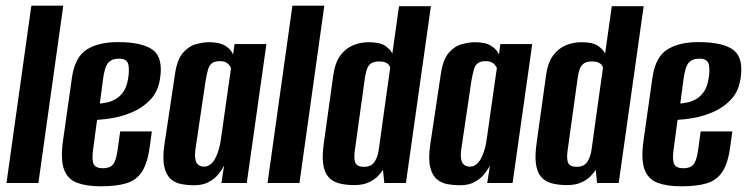

<svg xmlns="http://www.w3.org/2000/svg" viewBox="-20 -652 2661 684"><path d="M3.1 0 91.7 -631.9H205.4L116.8 0Z M338.7 11.7Q288.2 11.7 254.7 -0.8Q221.2 -13.3 208.2 -48.1Q195.3 -83 204.3 -149.6L236.5 -376.8Q247.2 -449.2 289.2 -475.6Q331.2 -502 399 -502Q488.7 -502 525.5 -473.4Q562.3 -444.8 549.7 -369Q542.5 -325 516 -297.2Q489.6 -269.3 454.4 -253.8Q419.1 -238.3 384.3 -232.1Q349.5 -226 325.8 -225L311.5 -118Q306.6 -81.5 313.9 -67Q321.2 -52.6 346.5 -52.6Q370.7 -52.6 382 -65.3Q393.2 -78.1 398.5 -114.5L408.2 -183.9H520.9L513.9 -131.9Q506.2 -72.7 486.6 -41.7Q467 -10.6 431.3 0.6Q395.6 11.7 338.7 11.7ZM335.6 -283.1Q346.6 -284.1 361.7 -287.2Q376.8 -290.3 391.9 -299Q407 -307.7 419.1 -324.4Q431.2 -341.1 435.8 -369Q441.6 -398.4 437.5 -420.7Q433.4 -443.1 404.1 -443.1Q378.5 -443.1 365.4 -428.3Q352.4 -413.5 346.5 -366Z M670.5 8Q649.2 8 627.4 4.1Q605.6 0.3 589.1 -13.6Q572.6 -27.5 565.5 -57.2Q558.3 -86.8 566 -138.7L603.5 -388.8Q611.1 -440.3 632 -464.1Q652.9 -487.9 678.6 -494.7Q704.3 -501.6 725.5 -501.6Q762.3 -501.6 782.9 -488.7Q803.5 -475.8 810.5 -457.7L815.5 -495H929.1L859.1 0H768.7L778.3 -61.6Q770.3 -46.8 757.3 -30.8Q744.4 -14.8 723.5 -3.4Q702.6 8 670.5 8ZM706 -58.4Q719.4 -58.4 729.1 -65.9Q738.8 -73.4 745.5 -85.4Q752.1 -97.5 756.6 -111Q761.2 -124.6 763.6 -136.5Q766 -148.5 767 -156.5L803.1 -410.4Q801.1 -413.3 797.5 -418.9Q794 -424.5 786 -429.3Q778.1 -434.1 762.6 -434.1Q744.5 -434.1 734.9 -426.6Q725.3 -419.1 721 -404Q716.8 -388.9 712.5 -364.7L675.9 -117.6Q673.6 -99.3 675.4 -87.5Q677.1 -75.6 681.9 -69.5Q686.7 -63.4 693.1 -60.9Q699.4 -58.4 706 -58.4Z M933.1 0 1021.7 -631.9H1135.4L1046.8 0Z M1242.2 7.3Q1210 7.3 1186.7 0.8Q1163.3 -5.8 1149.4 -22.1Q1135.4 -38.4 1131.3 -68.2Q1127.2 -98 1134 -144.8L1167.6 -385.9Q1174 -429.5 1192.6 -454.6Q1211.3 -479.6 1237.6 -490.6Q1263.9 -501.6 1293 -501.6Q1333.3 -501.6 1351.7 -489.1Q1370.1 -476.5 1377.8 -461.3L1401.5 -630H1515.1L1426.1 0H1349.1L1344.3 -47Q1338.3 -37.5 1326.2 -24.6Q1314 -11.8 1293.4 -2.2Q1272.8 7.3 1242.2 7.3ZM1276.5 -57.7Q1291.7 -57.7 1301 -63.2Q1310.4 -68.7 1316.1 -78.2Q1321.8 -87.8 1325.3 -100Q1328.7 -112.1 1330.4 -125.9Q1340 -197.4 1350.1 -268.5Q1360.1 -339.6 1370.1 -410.4Q1369.8 -414.5 1365.9 -420Q1362 -425.5 1353.7 -429.3Q1345.4 -433.1 1330.9 -433.1Q1311.5 -433.1 1301.3 -425.5Q1291.1 -418 1286.8 -404.6Q1282.5 -391.3 1279.9 -373.9L1244.2 -116.7Q1242.5 -103.5 1242.4 -93Q1242.3 -82.4 1245 -74.4Q1247.8 -66.5 1255.1 -62.1Q1262.4 -57.7 1276.5 -57.7Z M1617.5 8Q1596.2 8 1574.4 4.1Q1552.6 0.3 1536.1 -13.6Q1519.6 -27.5 1512.5 -57.2Q1505.3 -86.8 1513 -138.7L1550.5 -388.8Q1558.1 -440.3 1579 -464.1Q1599.9 -487.9 1625.6 -494.7Q1651.3 -501.6 1672.5 -501.6Q1709.3 -501.6 1729.9 -488.7Q1750.5 -475.8 1757.5 -457.7L1762.5 -495H1876.1L1806.1 0H1715.7L1725.3 -61.6Q1717.3 -46.8 1704.3 -30.8Q1691.4 -14.8 1670.5 -3.4Q1649.6 8 1617.5 8ZM1653 -58.4Q1666.4 -58.4 1676.1 -65.9Q1685.8 -73.4 1692.5 -85.4Q1699.1 -97.5 1703.6 -111Q1708.2 -124.6 1710.6 -136.5Q1713 -148.5 1714 -156.5L1750.1 -410.4Q1748.1 -413.3 1744.5 -418.9Q1741 -424.5 1733 -429.3Q1725.1 -434.1 1709.6 -434.1Q1691.5 -434.1 1681.9 -426.6Q1672.3 -419.1 1668 -404Q1663.8 -388.9 1659.5 -364.7L1622.9 -117.6Q1620.6 -99.3 1622.4 -87.5Q1624.1 -75.6 1628.9 -69.5Q1633.7 -63.4 1640.1 -60.9Q1646.4 -58.4 1653 -58.4Z M2000.2 7.3Q1968 7.3 1944.7 0.8Q1921.3 -5.8 1907.4 -22.1Q1893.4 -38.4 1889.3 -68.2Q1885.2 -98 1892 -144.8L1925.6 -385.9Q1932 -429.5 1950.6 -454.6Q1969.3 -479.6 1995.6 -490.6Q2021.9 -501.6 2051 -501.6Q2091.3 -501.6 2109.7 -489.1Q2128.1 -476.5 2135.8 -461.3L2159.5 -630H2273.1L2184.1 0H2107.1L2102.3 -47Q2096.3 -37.5 2084.2 -24.6Q2072 -11.8 2051.4 -2.2Q2030.8 7.3 2000.2 7.3ZM2034.5 -57.7Q2049.7 -57.7 2059 -63.2Q2068.4 -68.7 2074.1 -78.2Q2079.8 -87.8 2083.3 -100Q2086.7 -112.1 2088.4 -125.9Q2098 -197.4 2108.1 -268.5Q2118.1 -339.6 2128.1 -410.4Q2127.8 -414.5 2123.9 -420Q2120 -425.5 2111.7 -429.3Q2103.4 -433.1 2088.9 -433.1Q2069.5 -433.1 2059.3 -425.5Q2049.1 -418 2044.8 -404.6Q2040.5 -391.3 2037.9 -373.9L2002.2 -116.7Q2000.5 -103.5 2000.4 -93Q2000.3 -82.4 2003 -74.4Q2005.8 -66.5 2013.1 -62.1Q2020.4 -57.7 2034.5 -57.7Z M2406.7 11.7Q2356.2 11.7 2322.7 -0.8Q2289.2 -13.3 2276.2 -48.1Q2263.3 -83 2272.3 -149.6L2304.5 -376.8Q2315.2 -449.2 2357.2 -475.6Q2399.2 -502 2467 -502Q2556.7 -502 2593.5 -473.4Q2630.3 -444.8 2617.7 -369Q2610.5 -325 2584 -297.2Q2557.6 -269.3 2522.4 -253.8Q2487.1 -238.3 2452.3 -232.1Q2417.5 -226 2393.8 -225L2379.5 -118Q2374.6 -81.5 2381.9 -67Q2389.2 -52.6 2414.5 -52.6Q2438.7 -52.6 2450 -65.3Q2461.2 -78.1 2466.5 -114.5L2476.2 -183.9H2588.9L2581.9 -131.9Q2574.2 -72.7 2554.6 -41.7Q2535 -10.6 2499.3 0.6Q2463.6 11.7 2406.7 11.7ZM2403.6 -283.1Q2414.6 -284.1 2429.7 -287.2Q2444.8 -290.3 2459.9 -299Q2475 -307.7 2487.1 -324.4Q2499.2 -341.1 2503.8 -369Q2509.6 -398.4 2505.5 -420.7Q2501.4 -443.1 2472.1 -443.1Q2446.5 -443.1 2433.4 -428.3Q2420.4 -413.5 2414.5 -366Z"/></svg>

Font: Alumni Sans Thin
Style: Italic
Weight: 100
Italic angle: -8°
Designer: Robert E. Leuschke
Foundry: Robert E. Leuschke
Version: Version 1.016